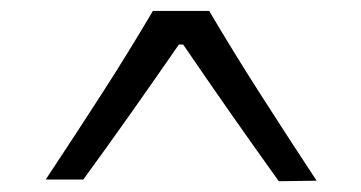

<svg xmlns="http://www.w3.org/2000/svg" viewBox="-20 -735 668 355"><path d="M495.5 -399.9 565.4 -400.9Q513.8 -479.2 463.4 -557.9Q412.9 -636.5 366.8 -714.8H262.7Q216.6 -636.5 166.5 -558.9Q116.4 -481.3 64.5 -403H134Q179.5 -465.4 223.7 -528Q267.9 -590.7 310.7 -652.6H318.7Q362 -589.2 406 -526.2Q450 -463.3 495.5 -399.9Z"/></svg>

Font: Pinar-VF-FD
Style: Regular
Weight: 300
Designer: Amin Abedi
Version: Version 3.0